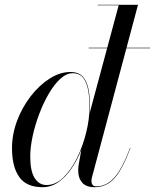

<svg xmlns="http://www.w3.org/2000/svg" viewBox="-20 -770 646 800"><path d="M355 -324Q355 -312.5 354 -300.5L474.5 -748H387V-750H555L363 -30.5Q361 -23 361 -14.5Q361 -6.5 365.5 0Q370 6.5 381.5 6.5Q424.5 6.5 457.2 -31Q490 -68.5 522 -153.5L523.5 -153Q491.5 -67 458 -28.5Q424.5 10 374 10Q339 10 322.5 -9Q306 -28 306 -58Q306 -62 306.2 -69.5Q306.5 -77 308 -85L319 -146.5Q302 -103.5 278 -68Q254 -32.5 223.5 -11.2Q193 10 157 10Q90 10 60 -32.8Q30 -75.5 30 -152.5Q30 -210 51 -266.2Q72 -322.5 107.5 -368.5Q143 -414.5 186.2 -442.2Q229.5 -470 273.5 -470Q308.5 -470 326 -449.5Q343.5 -429 349.2 -395.8Q355 -362.5 355 -324ZM353 -324Q353 -363 347.2 -395Q341.5 -427 326.2 -446Q311 -465 283 -465Q257 -465 231.5 -441.8Q206 -418.5 183.5 -380Q161 -341.5 143.5 -295.2Q126 -249 116 -202.5Q106 -156 106 -117.5Q106 -57 124.5 -28Q143 1 174 1Q211.5 1 244 -30.5Q276.5 -62 301 -112Q325.5 -162 339.2 -218.2Q353 -274.5 353 -324ZM349.5 -571H605.5V-569H349.5Z"/></svg>

Font: Bodoni* 96pt
Style: Italic
Weight: 400
Italic angle: -13°
Version: Version 2.3